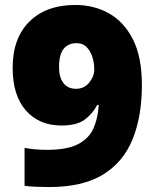

<svg xmlns="http://www.w3.org/2000/svg" viewBox="-20 -744 626 774"><path d="M552 -401Q552 -274 514 -181.5Q476 -89 394 -39.5Q312 10 179 10Q157 10 128 9Q99 8 79 5V-148Q100 -144 121 -142Q142 -140 170 -140Q251 -140 295 -163Q339 -186 357 -227Q375 -268 378 -321H372Q353 -285 321 -261.5Q289 -238 228 -238Q138 -238 84.5 -298.5Q31 -359 31 -471Q31 -590 98.5 -657Q166 -724 284 -724Q359 -724 419.5 -690Q480 -656 516 -585Q552 -514 552 -401ZM289 -570Q255 -570 236.5 -547Q218 -524 218 -473Q218 -433 235.5 -409.5Q253 -386 287 -386Q319 -386 339.5 -411Q360 -436 360 -464Q360 -490 352.5 -514Q345 -538 329.5 -554Q314 -570 289 -570Z"/></svg>

Font: Noto Sans Syriac Eastern Black
Style: Regular
Weight: 900
Designer: Patrick Giasson and the Monotype Design Team
Foundry: Monotype Imaging Inc.
Version: Version 3.001; ttfautohint (v1.8.4.7-5d5b)